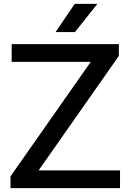

<svg xmlns="http://www.w3.org/2000/svg" viewBox="-20 -967 671 987"><path d="M34 0V-60.5L446.5 -649H40V-740H591V-679.5L178.5 -91H597V0ZM265.5 -802 364 -947H480.5L365 -802Z"/></svg>

Font: Encode Sans SmExp Md
Style: Regular
Weight: 500
Width: 6
Designer: Multiple Designers
Foundry: Impallari Type
Version: Version 3.002; ttfautohint (v1.8.3) -l 8 -r 50 -G 200 -x 14 